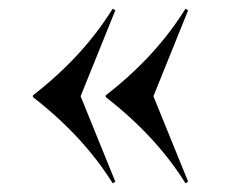

<svg xmlns="http://www.w3.org/2000/svg" viewBox="-20 -510 521 443"><path d="M224 -286V-290Q340 -380 408 -490L414 -486L334 -288L414 -91L408 -87Q341 -195 224 -286ZM56 -286V-290Q172 -380 240 -490L246 -486L166 -288L246 -91L240 -87Q173 -195 56 -286Z"/></svg>

Font: Nyght Serif
Style: Regular
Weight: 400
Designer: Maksym Kobuzan
Version: Version 0.410;July 4, 2025;FontCreator 15.0.0.2958 64-bit